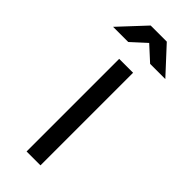

<svg xmlns="http://www.w3.org/2000/svg" viewBox="-264 -704 733 733"><g transform="rotate(45 103.0 -337.5)"><path d="M65 0V-500H140V0ZM-38 -570 60 -675H147L244 -570H162L103 -624L44 -570Z"/></g></svg>

Font: Questrial
Style: Regular
Weight: 400
Designer: Joe Prince, Laura Meseguer
Foundry: Joe Prince, Laura Meseguer
Version: Version 2.000; ttfautohint (v1.8.3)